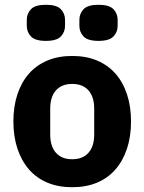

<svg xmlns="http://www.w3.org/2000/svg" viewBox="-20 -771 604 803"><path d="M282 12Q224 12 178.5 -7Q133 -26 101.5 -62Q70 -98 53 -149Q36 -200 36 -263Q36 -326 53 -377Q70 -428 101.5 -463.5Q133 -499 178.5 -518Q224 -537 282 -537Q340 -537 385.5 -518Q431 -499 462.5 -463.5Q494 -428 511 -377Q528 -326 528 -263Q528 -200 511 -149Q494 -98 462.5 -62Q431 -26 385.5 -7Q340 12 282 12ZM282 -105Q326 -105 350 -132Q374 -159 374 -209V-316Q374 -366 350 -393Q326 -420 282 -420Q238 -420 214 -393Q190 -366 190 -316V-209Q190 -159 214 -132Q238 -105 282 -105ZM172 -600Q127 -600 109.5 -618.5Q92 -637 92 -663V-688Q92 -714 109.5 -732.5Q127 -751 172 -751Q217 -751 234.5 -732.5Q252 -714 252 -688V-663Q252 -637 234.5 -618.5Q217 -600 172 -600ZM392 -600Q347 -600 329.5 -618.5Q312 -637 312 -663V-688Q312 -714 329.5 -732.5Q347 -751 392 -751Q437 -751 454.5 -732.5Q472 -714 472 -688V-663Q472 -637 454.5 -618.5Q437 -600 392 -600Z"/></svg>

Font: IBM Plex Arabic
Style: Bold
Weight: 700
Designer: Mike Abbink, Paul van der Laan, Pieter van Rosmalen, Wael Morcos, Khajak Apelian
Foundry: Bold Monday
Version: Version 1.0